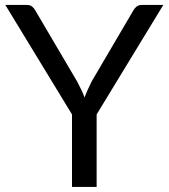

<svg xmlns="http://www.w3.org/2000/svg" viewBox="-20 -736 664 756"><path d="M360.5 -285.5V0H263.5V-285.5L1 -716.5H86Q99 -716.5 106.5 -710.2Q114 -704 119.5 -694L283.5 -415.5Q292.5 -398 300 -382.8Q307.5 -367.5 313 -352Q318.5 -367.5 325.5 -382.8Q332.5 -398 341 -415.5L504.5 -694Q509 -702.5 517 -709.5Q525 -716.5 537.5 -716.5H623Z"/></svg>

Font: Lato
Style: Regular
Weight: 400
Designer: Lukasz Dziedzic with Adam Twardoch and Botio Nikoltchev
Foundry: tyPoland Lukasz Dziedzic
Version: Version 2.010; 2014-09-01; http://www.latofonts.com/; ttfaut